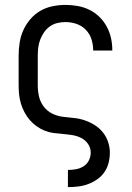

<svg xmlns="http://www.w3.org/2000/svg" viewBox="-20 -548 540 783"><path d="M257 215V145H258Q274 145 290.5 142Q307 139 321 130Q335 121 342.5 106Q350 91 350 74Q350 55 339 39Q328 23 311 14.5Q294 6 275 3Q256 0 237 -1.5Q218 -3 199 -5.5Q180 -8 162.5 -15Q145 -22 129.5 -33Q114 -44 101.5 -58.5Q89 -73 80 -90Q71 -107 65.5 -125Q60 -143 58 -162Q56 -181 56 -200V-320Q56 -347 60 -373.5Q64 -400 75 -424.5Q86 -449 103.5 -469.5Q121 -490 144 -503.5Q167 -517 194 -522.5Q221 -528 247 -528Q272 -528 297 -523.5Q322 -519 344.5 -508Q367 -497 385 -479.5Q403 -462 415 -440Q427 -418 432.5 -393.5Q438 -369 438 -344V-342H360V-343Q360 -366 353 -388Q346 -410 330 -426.5Q314 -443 292 -450.5Q270 -458 247 -458Q230 -458 213.5 -454Q197 -450 183 -440Q169 -430 159.5 -416Q150 -402 144 -386.5Q138 -371 136 -354Q134 -337 134 -320V-200Q134 -177 139 -155Q144 -133 157.5 -114.5Q171 -96 191.5 -85.5Q212 -75 234.5 -72Q257 -69 279.5 -67Q302 -65 323.5 -58Q345 -51 364.5 -39Q384 -27 398.5 -9.5Q413 8 420.5 30Q428 52 428 74Q428 95 423 115.5Q418 136 406 153.5Q394 171 377 183Q360 195 340 202.5Q320 210 299.5 212.5Q279 215 258 215Z"/></svg>

Font: Iosevka Fuck
Style: Regular
Weight: 400
Monospace: yes
Designer: Belleve Invis
Foundry: Belleve Invis
Version: Version 28.0.7; ttfautohint (v1.8.3)